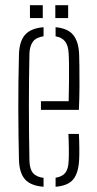

<svg xmlns="http://www.w3.org/2000/svg" viewBox="-20 -709 369 734"><path d="M52.5 -98Q51.5 -141 50.8 -190Q50 -239 50 -291.2Q50 -343.5 50.5 -396.8Q51 -450 52.5 -501Q54 -551.5 76 -576.2Q98 -601 146.5 -605V-570.5Q117.5 -566 105.5 -549.2Q93.5 -532.5 92.5 -504Q91.5 -458 91 -408Q90.5 -358 90.5 -305.8Q90.5 -253.5 91 -200.5Q91.5 -147.5 92.5 -95Q93.5 -62.5 106.2 -47.5Q119 -32.5 146.5 -29V5Q97 1 75.5 -23.5Q54 -48 52.5 -98ZM192.5 5V-29.5Q218 -33.5 229.8 -48.5Q241.5 -63.5 242.5 -95Q243.5 -110 243.2 -139.8Q243 -169.5 241.5 -197H281.5Q283 -174 283.2 -144Q283.5 -114 282.5 -98Q280 -48 260.2 -23.5Q240.5 1 192.5 5ZM136.5 -289V-322H242.5Q243.5 -357.5 243.8 -394.8Q244 -432 243.8 -461.8Q243.5 -491.5 242.5 -504Q241 -535.5 228.5 -551Q216 -566.5 192.5 -570V-605Q240 -600.5 260.2 -575Q280.5 -549.5 282.5 -502Q283 -491 283.5 -456.2Q284 -421.5 283.8 -376.2Q283.5 -331 281.5 -289ZM191.5 -640V-689H240.5V-640ZM94.5 -640V-689H143.5V-640Z"/></svg>

Font: Big Shoulders Stencil Text Thin
Style: Regular
Weight: 100
Designer: Patric King
Foundry: XO Type Co
Version: Version 2.001